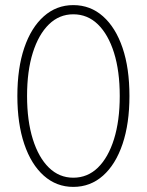

<svg xmlns="http://www.w3.org/2000/svg" viewBox="-20 -726 575 752"><path d="M267 6Q201 6 151.5 -38Q102 -82 75 -162Q48 -242 48 -350Q48 -459 75 -538.5Q102 -618 151.5 -662Q201 -706 267 -706Q334 -706 383.5 -662Q433 -618 460 -538.5Q487 -459 487 -350Q487 -242 460 -162Q433 -82 383.5 -38Q334 6 267 6ZM267 -30Q323 -30 363.5 -69.5Q404 -109 426.5 -181Q449 -253 449 -350Q449 -448 426.5 -519.5Q404 -591 363.5 -630.5Q323 -670 267 -670Q212 -670 171.5 -630.5Q131 -591 108.5 -519.5Q86 -448 86 -350Q86 -253 108.5 -181Q131 -109 171.5 -69.5Q212 -30 267 -30Z"/></svg>

Font: Asap Thin
Style: Regular
Weight: 250
Designer: Pablo Cosgaya
Foundry: Omnibus-Type
Version: Version 3.001